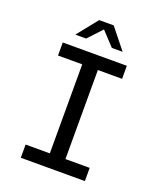

<svg xmlns="http://www.w3.org/2000/svg" viewBox="-142 -858 784 946"><g transform="rotate(20 250.0 -385.0)"><path d="M82 -604.5H418V-536.1H291V-69.3H418V0H82V-69.3H209V-536.1H82ZM212.9 -769.5H289.1L375 -662.1H318.4L251 -734.4L183.6 -662.1H127Z"/></g></svg>

Font: BabelStone Xiangqi
Style: Regular
Weight: 400
Designer: Andrew West
Foundry: BabelStone
Version: Version 11.000 June 09, 2018